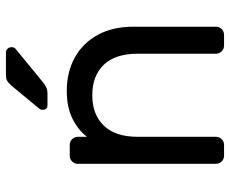

<svg xmlns="http://www.w3.org/2000/svg" viewBox="-84 -691 775 647"><g transform="rotate(-90 303.5 -367.5)"><path d="M75 0ZM510 0H473Q462 0 454 -8Q446 -16 446 -27V-291Q446 -366 409 -405Q372 -444 306 -444Q241 -444 203.5 -405Q166 -366 166 -291V-27Q166 -16 158 -8Q150 0 139 0H102Q91 0 83 -8Q75 -16 75 -27V-493Q75 -504 83 -512Q91 -520 102 -520H139Q150 -520 158 -512Q166 -504 166 -493V-462Q188 -491 226.5 -510.5Q265 -530 321 -530Q384 -530 433 -503Q482 -476 509.5 -425.5Q537 -375 537 -306V-27Q537 -16 529 -8Q521 0 510 0ZM375 -735H449Q458 -735 463 -729.5Q468 -724 468 -715Q468 -708 463 -703L352 -612Q341 -603 332.5 -599Q324 -595 310 -595H273Q257 -595 257 -611Q257 -619 262 -624L338 -716Q349 -728 356 -731.5Q363 -735 375 -735Z"/></g></svg>

Font: Hezaedrus
Style: Regular
Weight: 400
Designer: Hubert & Fischer
Foundry: Hubert & Fischer
Version: Version 1.10;September 3, 2019;FontCreator 11.5.0.2425 64-bi